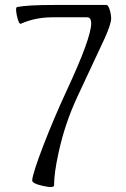

<svg xmlns="http://www.w3.org/2000/svg" viewBox="-20 -748 507 775"><path d="M428.7 -674.3Q428.7 -651.4 402.8 -593.8Q347.7 -476.1 292.5 -357.9Q241.7 -249 216.3 -131.3Q198.2 -49.3 198.2 0Q198.2 12.7 151.4 2Q107.9 -7.8 109.9 -21.5Q113.8 -53.2 154.8 -160.2Q197.3 -270.5 248.5 -380.9Q348.1 -594.7 348.1 -653.8Q348.1 -678.2 331.5 -678.2H191.9Q122.6 -678.2 64.5 -652.3Q56.2 -648.4 48.3 -684.1Q41 -718.3 49.3 -719.7Q90.3 -728 200.7 -728H408.7Q418.5 -728 425.3 -699.7Q428.7 -686 428.7 -674.3Z"/></svg>

Font: Dai Banna SIL Book
Style: Regular
Weight: 400
Designer: Victor Gaultney
Foundry: SIL International
Version: Version 2.000